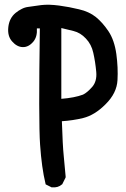

<svg xmlns="http://www.w3.org/2000/svg" viewBox="-20 -803 540 821"><path d="M198.7 -2.9 179.2 -12.7 175.3 -14.6 174.3 -19Q158.2 -85.4 151.4 -184.6Q144.5 -281.7 150.4 -681.6H137.7Q140.1 -646 122.6 -625Q102.1 -600.6 76.7 -601.6Q52.2 -602.5 31.7 -626Q11.2 -648.9 15.6 -687.5Q20 -725.6 46.4 -747.6Q52.7 -752.9 59.3 -757.1Q65.9 -761.2 72.5 -764.6Q79.1 -768.1 85.9 -770.3Q92.8 -772.5 100.1 -773.4Q125.5 -777.3 155.8 -781.2Q172.4 -783.2 191.2 -782.7Q210 -782.2 232.4 -779.3Q276.4 -773.4 317.9 -763.2Q339.4 -758.3 357.4 -750Q375.5 -741.7 390.1 -730Q418.5 -707 443.8 -669.4Q469.2 -631.3 477.5 -571.8Q485.4 -513.2 482.4 -460.4Q479.5 -404.8 431.6 -357.4Q419.9 -345.7 408.2 -336.2Q396.5 -326.7 384.5 -319.3Q372.6 -312 360.1 -306.6Q347.7 -301.3 335.4 -298.3Q314 -293 290.8 -289.6Q267.6 -286.1 244.6 -284.7Q248 -179.2 252.4 -137.7Q256.8 -93.8 260.7 -47.9V-44.9L259.8 -42.5L247.1 -17.1L246.1 -15.1L244.6 -14.2Q228 0.5 202.1 -2H200.2ZM335 -398.4Q352.5 -406.7 374.5 -431.6Q395 -455.6 391.6 -495.1Q387.7 -538.6 378.9 -577.1Q371.1 -613.3 347.2 -638.2Q324.2 -663.1 294.4 -670.4L242.2 -683.1V-380.4Q298.8 -384.8 335 -398.4Z"/></svg>

Font: NaikaiFont
Style: Bold
Weight: 700
Version: Version 1.89